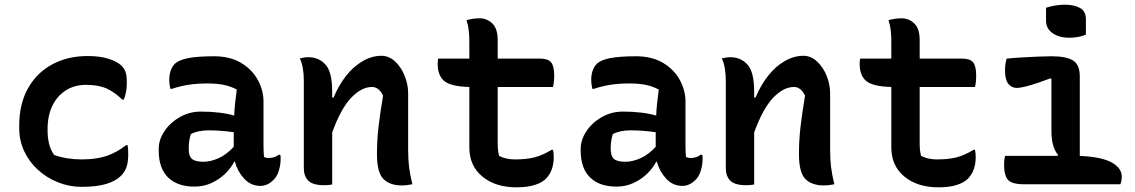

<svg xmlns="http://www.w3.org/2000/svg" viewBox="-20 -786 4840 819"><path d="M354 -547Q406 -547 442.5 -535.5Q479 -524 498 -506Q511 -493 516 -477.5Q521 -462 521 -433Q521 -412 518 -395.5Q515 -379 508 -361H502Q465 -396 431.5 -410Q398 -424 346 -424Q297 -424 260 -400Q223 -376 203 -334Q183 -292 183 -237V-227Q183 -200 189 -174Q195 -148 211 -125Q264 -106 329 -106Q391 -106 435 -121Q479 -136 518 -167H524Q526 -158 526.5 -148.5Q527 -139 527 -125Q527 -97 520 -75Q513 -53 496 -36Q474 -14 433.5 -1.5Q393 11 328 11Q276 11 228 -8Q180 -27 142.5 -61Q105 -95 83.5 -140.5Q62 -186 62 -239V-251Q62 -342 99 -408.5Q136 -475 202 -511Q268 -547 354 -547Z M1104 -353V-166Q1104 -153 1104.5 -141Q1105 -129 1106 -117Q1114 -112 1127 -112Q1138 -112 1149 -115.5Q1160 -119 1169 -126H1175Q1177 -121 1177 -117Q1177 -113 1177 -107Q1177 -82 1169 -57Q1161 -32 1147 -19Q1133 -5 1119 1Q1105 7 1091 7Q1050 7 1021.5 -24Q993 -55 982 -96H979Q966 -70 941 -45.5Q916 -21 882.5 -5.5Q849 10 810 10Q737 10 697 -29Q657 -68 657 -144V-151Q657 -190 681.5 -226.5Q706 -263 747 -286.5Q788 -310 837 -310Q879 -310 916 -305.5Q953 -301 979 -293Q980 -319 983 -346Q986 -373 990 -404Q964 -418 934.5 -424Q905 -430 865 -430Q821 -430 785 -424.5Q749 -419 713 -407H707Q702 -425 702 -447Q702 -467 708 -484.5Q714 -502 725 -513Q742 -530 782 -538Q822 -546 893 -546Q961 -546 1008 -518Q1055 -490 1079.5 -445.5Q1104 -401 1104 -353ZM785 -151Q785 -120 799 -108Q813 -96 848 -96Q878 -96 912 -111Q946 -126 977 -160V-222Q949 -226 922.5 -228Q896 -230 872 -230Q847 -230 828 -226Q809 -222 794 -214Q785 -186 785 -153Z M1397 1Q1387 3 1379 3.5Q1371 4 1363 4Q1314 4 1295 -15.5Q1276 -35 1276 -68V-441Q1276 -469 1272 -493.5Q1268 -518 1259 -537Q1268 -539 1277 -540.5Q1286 -542 1295 -542Q1340 -542 1368.5 -510.5Q1397 -479 1397 -395V-370H1403Q1424 -421 1455.5 -461.5Q1487 -502 1526.5 -525Q1566 -548 1607 -548Q1639 -548 1665 -524Q1691 -500 1706 -463Q1721 -426 1721 -388V-149Q1721 -105 1725 -73Q1729 -41 1739 0Q1728 2 1717 3.5Q1706 5 1694 5Q1643 5 1615.5 -22.5Q1588 -50 1588 -129Q1588 -189 1595 -248Q1602 -307 1614 -378Q1596 -415 1567 -415Q1522 -415 1478 -369Q1434 -323 1397 -221Z M1849 -536H1982V-609Q1982 -634 1979.5 -656.5Q1977 -679 1970 -700Q1985 -704 1998.5 -706Q2012 -708 2025 -708Q2057 -708 2080 -686Q2103 -664 2103 -615V-536H2284Q2318 -536 2331 -520Q2344 -504 2344 -463Q2344 -437 2339 -415H2103V-172Q2103 -144 2109 -121Q2138 -106 2176 -106Q2227 -106 2261 -115Q2295 -124 2333 -147H2339Q2342 -132 2342 -116Q2342 -57 2308 -23Q2292 -7 2261 3Q2230 13 2183 13Q2093 13 2037.5 -33Q1982 -79 1982 -157V-415Q1903 -417 1875 -440.5Q1847 -464 1847 -513Q1847 -520 1847.5 -526Q1848 -532 1849 -536Z M2904 -353V-166Q2904 -153 2904.5 -141Q2905 -129 2906 -117Q2914 -112 2927 -112Q2938 -112 2949 -115.5Q2960 -119 2969 -126H2975Q2977 -121 2977 -117Q2977 -113 2977 -107Q2977 -82 2969 -57Q2961 -32 2947 -19Q2933 -5 2919 1Q2905 7 2891 7Q2850 7 2821.5 -24Q2793 -55 2782 -96H2779Q2766 -70 2741 -45.5Q2716 -21 2682.5 -5.5Q2649 10 2610 10Q2537 10 2497 -29Q2457 -68 2457 -144V-151Q2457 -190 2481.5 -226.5Q2506 -263 2547 -286.5Q2588 -310 2637 -310Q2679 -310 2716 -305.5Q2753 -301 2779 -293Q2780 -319 2783 -346Q2786 -373 2790 -404Q2764 -418 2734.5 -424Q2705 -430 2665 -430Q2621 -430 2585 -424.5Q2549 -419 2513 -407H2507Q2502 -425 2502 -447Q2502 -467 2508 -484.5Q2514 -502 2525 -513Q2542 -530 2582 -538Q2622 -546 2693 -546Q2761 -546 2808 -518Q2855 -490 2879.5 -445.5Q2904 -401 2904 -353ZM2585 -151Q2585 -120 2599 -108Q2613 -96 2648 -96Q2678 -96 2712 -111Q2746 -126 2777 -160V-222Q2749 -226 2722.5 -228Q2696 -230 2672 -230Q2647 -230 2628 -226Q2609 -222 2594 -214Q2585 -186 2585 -153Z M3197 1Q3187 3 3179 3.5Q3171 4 3163 4Q3114 4 3095 -15.5Q3076 -35 3076 -68V-441Q3076 -469 3072 -493.5Q3068 -518 3059 -537Q3068 -539 3077 -540.5Q3086 -542 3095 -542Q3140 -542 3168.5 -510.5Q3197 -479 3197 -395V-370H3203Q3224 -421 3255.5 -461.5Q3287 -502 3326.5 -525Q3366 -548 3407 -548Q3439 -548 3465 -524Q3491 -500 3506 -463Q3521 -426 3521 -388V-149Q3521 -105 3525 -73Q3529 -41 3539 0Q3528 2 3517 3.5Q3506 5 3494 5Q3443 5 3415.5 -22.5Q3388 -50 3388 -129Q3388 -189 3395 -248Q3402 -307 3414 -378Q3396 -415 3367 -415Q3322 -415 3278 -369Q3234 -323 3197 -221Z M3649 -536H3782V-609Q3782 -634 3779.5 -656.5Q3777 -679 3770 -700Q3785 -704 3798.5 -706Q3812 -708 3825 -708Q3857 -708 3880 -686Q3903 -664 3903 -615V-536H4084Q4118 -536 4131 -520Q4144 -504 4144 -463Q4144 -437 4139 -415H3903V-172Q3903 -144 3909 -121Q3938 -106 3976 -106Q4027 -106 4061 -115Q4095 -124 4133 -147H4139Q4142 -132 4142 -116Q4142 -57 4108 -23Q4092 -7 4061 3Q4030 13 3983 13Q3893 13 3837.5 -33Q3782 -79 3782 -157V-415Q3703 -417 3675 -440.5Q3647 -464 3647 -513Q3647 -520 3647.5 -526Q3648 -532 3649 -536Z M4267 -121H4491L4493 -126Q4465 -158 4465 -227V-449L4461 -452Q4403 -430 4368.5 -420.5Q4334 -411 4317 -411Q4295 -411 4281 -428.5Q4267 -446 4267 -486Q4267 -513 4274 -536Q4303 -539 4337.5 -541Q4372 -543 4406 -544.5Q4440 -546 4465 -546Q4527 -546 4556.5 -528.5Q4586 -511 4586 -460V-121Q4679 -117 4722 -93Q4765 -69 4765 -33Q4765 -15 4759 0H4348Q4296 0 4279.5 -19Q4263 -38 4263 -84Q4263 -105 4267 -121ZM4442 -753Q4457 -758 4478.5 -762Q4500 -766 4521 -766Q4562 -766 4587 -752Q4612 -738 4612 -704V-638Q4580 -625 4541 -625Q4498 -625 4470 -644.5Q4442 -664 4442 -698Z"/></svg>

Font: Recursive Mn Csl St SmB
Style: Regular
Weight: 600
Monospace: yes
Version: Version 1.079;hotconv 1.0.112;makeotfexe 2.5.65598; ttfautoh